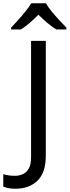

<svg xmlns="http://www.w3.org/2000/svg" viewBox="-98 -964 426 1174"><path d="M-4 190Q-28 190 -46 186.5Q-64 183 -78 177V101Q-62 106 -44 108.5Q-26 111 -6 111Q19 111 41.5 101Q64 91 78 66.5Q92 42 92 -4V-714H182V-11Q182 92 131 141Q80 190 -4 190ZM183 -944Q195 -922 217.5 -894.5Q240 -867 264.5 -840.5Q289 -814 308 -795V-784H246Q220 -800 192 -823.5Q164 -847 137 -874Q110 -847 83 -823.5Q56 -800 30 -784H-30V-795Q-12 -814 12 -840.5Q36 -867 58 -894.5Q80 -922 93 -944Z"/></svg>

Font: Noto Sans
Style: Regular
Weight: 400
Designer: Monotype Design Team
Foundry: Monotype Imaging Inc.
Version: Version 1.902